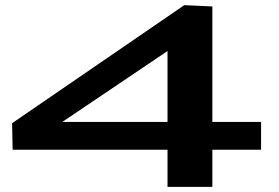

<svg xmlns="http://www.w3.org/2000/svg" viewBox="-20 -725 1083 745"><path d="M29 -144 27 -247 695 -705 804 -700V-252H993V-144H804V0H630V-144ZM222 -252H630V-527Z"/></svg>

Font: Georama ExtraExtended SemiBold
Style: Regular
Weight: 600
Width: 8
Designer: Jean-Baptiste Levee
Foundry: Production Type
Version: Version 1.000